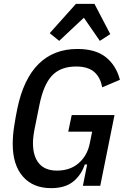

<svg xmlns="http://www.w3.org/2000/svg" viewBox="-20 -964 654 996"><path d="M432 -111H420Q401 -55 359 -21.5Q317 12 245 12Q151 12 98.5 -48.5Q46 -109 46 -217Q46 -262 54 -312.5Q62 -363 70 -401Q102 -555 180.5 -632.5Q259 -710 382 -710Q476 -710 529.5 -667Q583 -624 602 -550L510 -511Q501 -563 468.5 -591Q436 -619 375 -619Q294 -619 249.5 -571.5Q205 -524 184 -417L160 -298Q151 -253 151 -222Q151 -153 182.5 -116Q214 -79 275 -79Q344 -79 388 -117.5Q432 -156 445 -217L458 -281H334L352 -367H574L500 0H410ZM470 -944 552 -787 498 -752 415 -872 287 -752 238 -792 374 -944Z"/></svg>

Font: IBM Plex Sans Cond Medm
Style: Italic
Weight: 500
Width: 3
Italic angle: -11°
Designer: Mike Abbink, Paul van der Laan, Pieter van Rosmalen
Foundry: Bold Monday
Version: Version 1.3